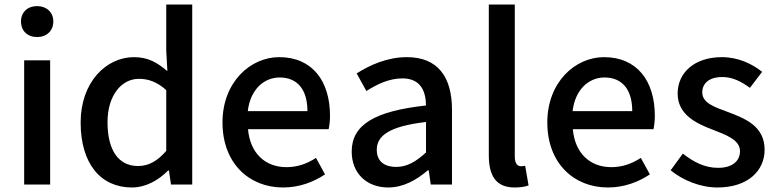

<svg xmlns="http://www.w3.org/2000/svg" viewBox="-20 -795 3440 850"><path d="M87 -528V22H202V-528ZM73 -700C73 -658 102 -631 144 -631C186 -631 216 -658 216 -700C216 -741 186 -768 144 -768C102 -768 73 -741 73 -700Z M564 35C626 35 683 2 724 -40H728L737 22H831V-775H716V-571L721 -480C676 -518 636 -542 573 -542C450 -542 337 -431 337 -253C337 -70 426 35 564 35ZM456 -254C456 -373 518 -446 595 -446C636 -446 675 -433 716 -396V-127C676 -81 637 -60 591 -60C505 -60 456 -129 456 -254Z M1233 35C1305 35 1368 11 1419 -23L1379 -96C1339 -70 1297 -55 1248 -55C1153 -55 1087 -118 1078 -223H1435C1438 -237 1441 -259 1441 -282C1441 -437 1362 -542 1216 -542C1088 -542 965 -431 965 -253C965 -71 1084 35 1233 35ZM1077 -303C1088 -399 1149 -452 1218 -452C1298 -452 1341 -397 1341 -303Z M1699 35C1765 35 1824 2 1874 -41H1878L1887 22H1981V-309C1981 -455 1918 -542 1781 -542C1693 -542 1616 -506 1559 -470L1602 -392C1649 -422 1703 -448 1761 -448C1842 -448 1865 -392 1866 -328C1637 -303 1537 -242 1537 -124C1537 -27 1604 35 1699 35ZM1648 -132C1648 -194 1703 -236 1866 -255V-120C1821 -79 1782 -56 1734 -56C1685 -56 1648 -78 1648 -132Z M2258 35C2287 35 2306 31 2320 26L2305 -61C2295 -59 2291 -59 2286 -59C2272 -59 2259 -70 2259 -101V-775H2144V-107C2144 -18 2175 35 2258 35Z M2671 35C2743 35 2806 11 2857 -23L2817 -96C2777 -70 2735 -55 2686 -55C2591 -55 2525 -118 2516 -223H2873C2876 -237 2879 -259 2879 -282C2879 -437 2800 -542 2654 -542C2526 -542 2403 -431 2403 -253C2403 -71 2522 35 2671 35ZM2515 -303C2526 -399 2587 -452 2656 -452C2736 -452 2779 -397 2779 -303Z M3156 35C3292 35 3365 -40 3365 -132C3365 -236 3280 -270 3203 -299C3143 -321 3089 -339 3089 -386C3089 -424 3117 -454 3178 -454C3223 -454 3262 -434 3300 -406L3354 -477C3310 -512 3249 -542 3176 -542C3054 -542 2980 -473 2980 -381C2980 -288 3061 -249 3135 -221C3194 -198 3256 -176 3256 -126C3256 -84 3225 -52 3159 -52C3100 -52 3052 -77 3003 -115L2949 -41C3003 3 3080 35 3156 35Z"/></svg>

Font: コーポレート・ロゴ ver3 Medium
Style: Regular
Weight: 500
Designer: [KANA_main] LOGOTYPE.JP [Source Han Sans] Ryoko NISHIZUKA 西塚涼子 (kana, bopomofo & ideographs); Paul D. Hunt (Latin, Greek
Version: Version 12.001;FEAKit 1.0